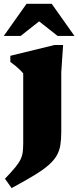

<svg xmlns="http://www.w3.org/2000/svg" viewBox="-40 -710 402 984"><path d="M79 -333.5Q71.5 -343 61.2 -353Q51 -363 38.8 -373Q26.5 -383 13 -392.5V-424L240 -479.5H283.5L274 -340.5V-34.5Q274 4.5 269.2 34Q264.5 63.5 250.2 88Q236 112.5 208.2 136.8Q180.5 161 134.2 189Q88 217 19.5 254L-14.5 206Q18.5 171.5 37.5 148.5Q56.5 125.5 65.2 107.2Q74 89 76.5 69.2Q79 49.5 79 21ZM-20.5 -526 96 -690.5H225L341.5 -526H255L132 -623H189L66 -526Z"/></svg>

Font: Newsreader ExtraBold
Style: Regular
Weight: 800
Designer: Hugues Gentile
Foundry: Production Type
Version: Version 1.003